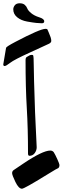

<svg xmlns="http://www.w3.org/2000/svg" viewBox="-20 -1028 422 1172"><path d="M61 -971Q61 -984 70.5 -996Q80 -1008 100 -1008Q120 -1008 131 -998.5Q142 -989 146.5 -976.5Q151 -964 170 -948Q189 -932 219.5 -922.5Q250 -913 250 -898Q250 -886 235.5 -886Q221 -886 201.5 -888Q182 -890 145.5 -896.5Q109 -903 85 -922.5Q61 -942 61 -971ZM120 -28Q240 -109 287 -109Q300 -109 308 -99Q317 -85 330 -56Q343 -27 343 -21Q343 -15 342 -12Q339 -4 336 -2Q324 4 318.5 7Q313 10 264 40Q128 124 114 124Q94 124 74 82.5Q54 41 54 29Q54 17 63 10.5Q72 4 120 -28ZM194 -343 204 -129Q204 -110 192 -93.5Q180 -77 160 -77Q151 -77 151 -91Q151 -243 143.5 -369Q136 -495 136 -660Q136 -676 143 -680Q163 -693 171.5 -693Q180 -693 182 -691Q186 -684 186 -629.5Q186 -575 194 -343ZM17 -736Q18 -743 73 -772Q225 -852 258 -852Q268 -852 269.5 -848Q271 -844 278 -828.5Q285 -813 289 -800.5Q293 -788 293 -778Q293 -768 279 -761Q276 -759 239 -742.5Q202 -726 164 -708Q67 -664 42 -644.5Q17 -625 8.5 -625Q0 -625 0 -635Z"/></svg>

Font: Dr Sugiyama
Style: Regular
Weight: 400
Designer: Alejandro Paul
Foundry: Alejandro Paul
Version: Version 1.000